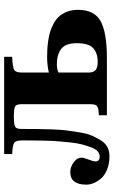

<svg xmlns="http://www.w3.org/2000/svg" viewBox="167 -697 542 916"><g transform="rotate(-90 438.0 -239.0)"><path d="M549.8 -87.9Q549.8 -63.5 562 -53.7Q574.2 -43.9 601.1 -43.9Q643.1 -43.9 666.5 -65.7Q689.9 -87.4 689.9 -144Q689.9 -197.3 662.6 -218Q635.3 -238.8 588.9 -238.8Q565.4 -238.8 549.8 -231ZM15.1 -98.1Q15.1 -174.8 75.2 -174.8Q99.1 -174.8 121.6 -158.4Q144 -142.1 144 -122.1Q144 -110.8 135 -87.9Q126 -64.9 126 -55.2Q126 -34.2 148.9 -34.2Q162.6 -34.2 174.1 -44.4Q185.5 -54.7 193.1 -75.2Q200.7 -95.7 206.8 -118.2Q212.9 -140.6 216.3 -173.6Q219.7 -206.5 221.9 -232.4Q224.1 -258.3 224.9 -294.7Q225.6 -331.1 225.8 -351.6Q226.1 -372.1 226.1 -402.8Q226.1 -434.1 215.3 -441.9Q204.6 -449.7 161.1 -452.1V-490.2H625V-452.1Q573.7 -449.7 561.8 -441.9Q549.8 -434.1 549.8 -402.8V-276.9Q585.9 -285.2 621.1 -285.2Q641.1 -285.2 658 -284.4Q674.8 -283.7 699.5 -280.3Q724.1 -276.9 743.2 -271.2Q762.2 -265.6 783 -254.4Q803.7 -243.2 817.4 -228.3Q831.1 -213.4 840.1 -190.2Q849.1 -167 849.1 -138.2Q849.1 -59.1 794.2 -29.5Q739.3 0 619.1 0H346.2V-38.1L367.2 -40Q384.8 -41.5 391.8 -49.1Q398.9 -56.6 398.9 -80.1V-404.8Q398.9 -428.2 392.1 -434.8Q385.3 -441.4 367.2 -442.9L346.2 -443.8H334L313 -442.9Q294.9 -441.4 287.8 -434.8Q280.8 -428.2 280.8 -404.8Q280.8 -359.4 280.5 -333.5Q280.3 -307.6 278.8 -263.2Q277.3 -218.8 273.7 -191.7Q270 -164.6 264.2 -128.4Q258.3 -92.3 248.5 -70.6Q238.8 -48.8 225.6 -27.8Q212.4 -6.8 193.4 2.7Q174.3 12.2 150.9 12.2Q115.2 12.2 87.4 1Q59.6 -10.3 44.7 -27.6Q29.8 -44.9 22.5 -63Q15.1 -81.1 15.1 -98.1Z"/></g></svg>

Font: Linguistics Pro
Style: Bold
Weight: 700
Designer: Stefan Peev, Context Ltd
Foundry: Stefan Peev, Context Ltd
Version: Version 001.000